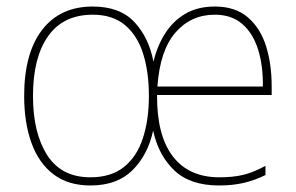

<svg xmlns="http://www.w3.org/2000/svg" viewBox="-20 -558 908 588"><path d="M638 -538Q701 -538 739.5 -504.5Q778 -471 795 -416Q812 -361 812 -294V-267H461Q460 -144 509 -79.5Q558 -15 652 -15Q692 -15 723 -22Q754 -29 793 -50V-22Q761 -6 727 2Q693 10 651 10Q562 10 513.5 -36.5Q465 -83 449 -158Q433 -84 386 -37Q339 10 257 10Q189 10 144 -24Q99 -58 76.5 -120Q54 -182 54 -264Q54 -395 109 -466.5Q164 -538 264 -538Q347 -538 391.5 -490.5Q436 -443 450 -369Q461 -416 485 -454.5Q509 -493 547 -515.5Q585 -538 638 -538ZM264 -513Q174 -513 127.5 -447.5Q81 -382 81 -264Q81 -151 124.5 -83Q168 -15 257 -15Q320 -15 359.5 -46.5Q399 -78 417.5 -134.5Q436 -191 436 -264Q436 -337 418.5 -393Q401 -449 363 -481Q325 -513 264 -513ZM638 -513Q565 -513 517.5 -458.5Q470 -404 462 -293H785Q786 -356 770.5 -406Q755 -456 722 -484.5Q689 -513 638 -513Z"/></svg>

Font: Noto Sans Bengali SemiCondensed Thin
Style: Regular
Weight: 100
Width: 4
Designer: Joana Ranito - Universal Thirst; Jelle Bosma - Monotype Design Team
Foundry: Universal Thirst ehf.
Version: Version 3.000; ttfautohint (v1.8.4.7-5d5b)